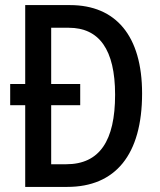

<svg xmlns="http://www.w3.org/2000/svg" viewBox="-20 -734 629 754"><path d="M255 -714H79V-404H20V-321H79V0H244C433 0 538 -126 538 -367C538 -593 435 -714 255 -714ZM250 -625C369 -625 432 -540 432 -362C432 -181 371 -89 240 -89H181V-321H295V-404H181V-625Z"/></svg>

Font: Noto Sans Devanagari Condensed Medium
Style: Regular
Weight: 500
Width: 3
Designer: Jelle Bosma - Monotype Design Team
Foundry: Monotype Imaging Inc.
Version: Version 2.004